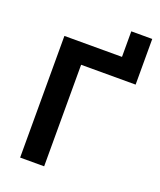

<svg xmlns="http://www.w3.org/2000/svg" viewBox="-156 -962 885 1059"><g transform="rotate(20 286.5 -432.0)"><path d="M552 -864V-596H232V0H91V-714H429V-864Z"/></g></svg>

Font: Noto Sans UI
Style: Bold
Weight: 700
Designer: Monotype Design Team
Foundry: Monotype Imaging Inc.
Version: Version 1.901